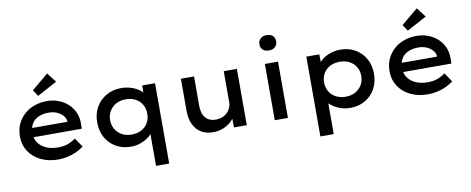

<svg xmlns="http://www.w3.org/2000/svg" viewBox="-79 -1168 4343 1770"><g transform="rotate(-10 2092.0 -282.5)"><path d="M383 10Q291 10 220 -25Q149 -60 109.5 -120.5Q70 -181 70 -259Q70 -323 93 -374Q116 -425 156.5 -462Q197 -499 252 -519Q307 -539 371 -539Q429 -539 479.5 -519.5Q530 -500 567.5 -465.5Q605 -431 625.5 -383.5Q646 -336 645 -279L644 -232H161L138 -318H541L525 -303V-325Q521 -356 499 -379.5Q477 -403 443.5 -417Q410 -431 371 -431Q316 -431 275 -413.5Q234 -396 211.5 -360Q189 -324 189 -268Q189 -217 215.5 -179.5Q242 -142 289.5 -121Q337 -100 400 -100Q454 -100 493 -114.5Q532 -129 565 -154L623 -69Q594 -46 555 -28Q516 -10 472 0Q428 10 383 10ZM301 -600 262 -659 418 -789 486 -700Z M1259 224V-134L1284 -128Q1283 -104 1264.5 -80Q1246 -56 1215 -35.5Q1184 -15 1145.5 -2.5Q1107 10 1065 10Q985 10 923.5 -25.5Q862 -61 828 -123Q794 -185 794 -264Q794 -344 829 -405.5Q864 -467 925 -502.5Q986 -538 1065 -538Q1111 -538 1151.5 -526Q1192 -514 1223.5 -493.5Q1255 -473 1273 -448Q1291 -423 1292 -398L1260 -395L1262 -528H1382V224ZM1090 -99Q1141 -99 1180.5 -120Q1220 -141 1241.5 -178.5Q1263 -216 1263 -264Q1263 -312 1241.5 -349.5Q1220 -387 1180.5 -408Q1141 -429 1090 -429Q1038 -429 999 -407.5Q960 -386 937.5 -349Q915 -312 915 -264Q915 -216 937.5 -178.5Q960 -141 999 -120Q1038 -99 1090 -99Z M1829 10Q1767 10 1721 -18Q1675 -46 1649.5 -99Q1624 -152 1624 -226V-527H1747V-256Q1747 -205 1761.5 -170.5Q1776 -136 1805.5 -118Q1835 -100 1878 -100Q1909 -100 1935.5 -110Q1962 -120 1982 -138.5Q2002 -157 2013.5 -182.5Q2025 -208 2025 -239V-527H2148V0H2028L2026 -110L2048 -122Q2036 -87 2005 -57Q1974 -27 1929.5 -8.5Q1885 10 1829 10Z M2410 0V-527H2533V0ZM2470 -643Q2433 -643 2412.5 -661.5Q2392 -680 2392 -714Q2392 -746 2413 -766Q2434 -786 2470 -786Q2507 -786 2528 -767.5Q2549 -749 2549 -714Q2549 -683 2527.5 -663Q2506 -643 2470 -643Z M2798 220V-527H2919L2922 -407L2900 -416Q2907 -446 2938.5 -473.5Q2970 -501 3017 -518.5Q3064 -536 3116 -536Q3196 -536 3256 -501Q3316 -466 3350.5 -405Q3385 -344 3385 -264Q3385 -185 3351 -123.5Q3317 -62 3256 -26.5Q3195 9 3117 9Q3062 9 3014 -10Q2966 -29 2933.5 -58Q2901 -87 2893 -117L2923 -131V220ZM3092 -100Q3144 -100 3182.5 -121Q3221 -142 3243.5 -179Q3266 -216 3266 -264Q3266 -312 3244 -348.5Q3222 -385 3183.5 -406Q3145 -427 3092 -427Q3041 -427 3001.5 -406.5Q2962 -386 2940 -349Q2918 -312 2918 -264Q2918 -216 2940 -179Q2962 -142 3001.5 -121Q3041 -100 3092 -100Z M3843 10Q3751 10 3680 -25Q3609 -60 3569.5 -120.5Q3530 -181 3530 -259Q3530 -323 3553 -374Q3576 -425 3616.5 -462Q3657 -499 3712 -519Q3767 -539 3831 -539Q3889 -539 3939.5 -519.5Q3990 -500 4027.5 -465.5Q4065 -431 4085.5 -383.5Q4106 -336 4105 -279L4104 -232H3621L3598 -318H4001L3985 -303V-325Q3981 -356 3959 -379.5Q3937 -403 3903.5 -417Q3870 -431 3831 -431Q3776 -431 3735 -413.5Q3694 -396 3671.5 -360Q3649 -324 3649 -268Q3649 -217 3675.5 -179.5Q3702 -142 3749.5 -121Q3797 -100 3860 -100Q3914 -100 3953 -114.5Q3992 -129 4025 -154L4083 -69Q4054 -46 4015 -28Q3976 -10 3932 0Q3888 10 3843 10ZM3761 -600 3722 -659 3878 -789 3946 -700Z"/></g></svg>

Font: Lexend Exa Medium
Style: Regular
Weight: 500
Designer: Bonnie Shaver-Troup, Thomas Jockin
Foundry: Lexend
Version: Version 1.007